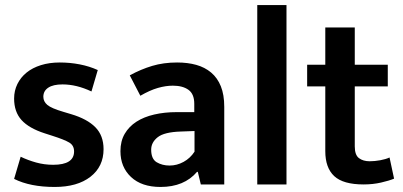

<svg xmlns="http://www.w3.org/2000/svg" viewBox="-20 -732 1600 762"><path d="M343 -369Q284 -397 228 -397Q191 -397 171.5 -384Q152 -371 152 -348Q152 -329 168 -315.5Q184 -302 232 -288L262 -279Q326 -260 358.5 -227Q391 -194 391 -140Q391 -71 339 -30.5Q287 10 197 10Q100 10 36 -22L62 -110Q91 -96 123.5 -87Q156 -78 191 -78Q274 -78 274 -131Q274 -155 254.5 -166.5Q235 -178 188 -193L157 -203Q95 -223 65.5 -255.5Q36 -288 36 -341Q36 -372 49 -398.5Q62 -425 85.5 -444Q109 -463 142.5 -473.5Q176 -484 217 -484Q258 -484 296.5 -476.5Q335 -469 368 -454Z M495 -433Q539 -457 584 -470.5Q629 -484 683 -484Q725 -484 759 -474.5Q793 -465 818 -444Q843 -423 856.5 -389.5Q870 -356 870 -308V0H777L765 -50H762Q711 10 617 10Q542 10 500 -29.5Q458 -69 458 -132Q458 -172 475 -201Q492 -230 521.5 -249Q551 -268 592 -277.5Q633 -287 681 -287H751V-320Q751 -359 728 -375.5Q705 -392 666 -392Q638 -392 606.5 -383Q575 -374 537 -352ZM752 -212 698 -210Q632 -208 606 -187.5Q580 -167 580 -138Q580 -101 602 -88Q624 -75 653 -75Q682 -75 708.5 -89.5Q735 -104 752 -130Z M1001 0V-712H1117V0Z M1519 -389H1388V-151Q1388 -117 1404.5 -104.5Q1421 -92 1447 -92Q1467 -92 1489 -96Q1511 -100 1526 -107L1544 -23Q1525 -15 1492.5 -7.5Q1460 0 1423 0Q1342 0 1306.5 -33Q1271 -66 1271 -132V-389H1199V-475H1271V-623H1388V-475H1519Z"/></svg>

Font: Mukta Malar SemiBold
Style: Regular
Weight: 600
Designer: Aadarsh Rajan, Girish Dalvi, Yashodeep Gholap
Foundry: Ek Type
Version: Version 2.538;PS 1.000;hotconv 16.6.51;makeotf.lib2.5.65220;